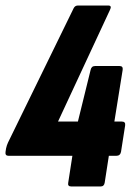

<svg xmlns="http://www.w3.org/2000/svg" viewBox="-20 -675 485 695"><path d="M238 0Q224 0 227 -14L242 -111H11Q-2 -111 0 -125L2 -138Q3 -143 5 -149Q7 -155 9 -159L247 -646Q252 -655 262 -655H372Q386 -655 378 -639L190 -235H262L308 -422Q311 -436 324 -436H413Q426 -436 424 -422L394 -235H421Q435 -235 433 -221L418 -125Q415 -111 401 -111H374L359 -14Q357 0 344 0Z"/></svg>

Font: Sofia Sans Extra Condensed Black
Style: Italic
Weight: 900
Italic angle: -9°
Version: Version 4.100